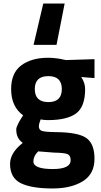

<svg xmlns="http://www.w3.org/2000/svg" viewBox="-20 -837 574 1087"><path d="M346 -817 300 -583H170L225 -817ZM278 230Q158 230 97.5 200Q37 170 37 91Q37 28 109 -28Q72 -53 72 -104Q72 -115 82 -135Q92 -155 102 -170L111 -184Q43 -233 43 -333Q43 -424 100.5 -467Q158 -510 253 -510Q273 -510 298 -507Q323 -504 338 -500L354 -497L515 -502V-395L440 -401Q462 -367 462 -333Q462 -233 411 -195Q360 -157 251 -157Q228 -157 210 -161Q200 -135 200 -122Q200 -102 217 -96Q234 -90 297 -89Q423 -88 469 -55.5Q515 -23 515 62Q515 148 449 189Q383 230 278 230ZM286 27 196 20Q169 47 169 77Q169 120 279 120Q380 120 380 70Q380 43 362 35.5Q344 28 286 27ZM254 -259Q330 -259 330 -333Q330 -406 254 -406Q177 -406 177 -333Q177 -259 254 -259Z"/></svg>

Font: TitilliumText
Style: ExtraBold
Weight: 800
Designer: Accademia di Belle Arti di Urbino and others
Foundry: Accademia di Belle Arti di Urbino and others.
Version: Version 60.001